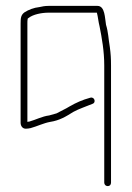

<svg xmlns="http://www.w3.org/2000/svg" viewBox="-20 -481 447 652"><path d="M357 139V-259C357 -283 356 -298 353 -321C348 -350 348 -371 340 -397C336 -419 337 -461 311 -461H145C132 -461 123 -459 114 -457C95 -455 77 -448 63 -439C51 -430 50 -420 50 -401V-64C50 -53 57 -43 69 -44C74 -44 79 -45 84 -46C106 -52 128 -63 150 -67C183 -72 205 -86 229 -101C249 -112 272 -119 293 -128C308 -132 301 -154 286 -149C260 -142 238 -132 217 -120C201 -110 188 -105 172 -96C164 -94 155 -91 147 -89C123 -86 101 -74 79 -68C77 -68 75 -68 73 -67V-401C73 -407 73 -412 74 -417C74 -418 75 -419 77 -420C92 -432 121 -438 145 -438H309C313 -423 314 -407 318 -392C326 -352 334 -307 334 -259V139C334 146 339 151 346 151C353 151 357 146 357 139Z"/></svg>

Font: Electronic
Style: ExLt
Weight: 200
Version: Version 1.011